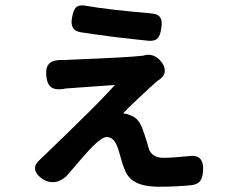

<svg xmlns="http://www.w3.org/2000/svg" viewBox="-20 -659 894 730"><path d="M585 51Q526 51 494 33Q465 17 453 -17Q447 -30 438 -63Q432 -85 429 -93Q415 -138 386 -138Q368 -138 333 -103Q307 -77 242 0Q222 25 195 32Q166 38 141 21Q116 4 113.5 -15.5Q111 -35 133 -53Q134 -54 135 -55Q142 -62 160 -79Q231 -147 272 -188Q363 -276 417 -336Q365 -332 236 -323Q230 -323 222 -321Q190 -316 174.5 -327.5Q159 -339 156 -371Q153 -404 168 -418Q183 -432 218 -431Q224 -431 229 -431Q237 -431 271 -433Q469 -441 521 -447Q524 -447 530 -449Q565 -457 591 -427Q607 -408 606.5 -389.5Q606 -371 587 -357Q584 -356 580 -352Q578 -351 577 -350Q550 -327 507 -286Q462 -244 448 -228Q467 -226 481 -218Q509 -209 525 -160Q529 -150 536.5 -125.5Q544 -101 547 -90Q560 -59 602 -59Q634 -59 694 -65Q757 -76 752 -8Q750 18 740.5 30Q731 42 708 45Q648 51 585 51ZM545 -504Q533 -505 507 -508Q449 -514 418 -518Q326 -530 289 -536Q264 -540 257 -554Q249 -567 254 -593Q259 -621 269 -631Q281 -642 307 -637Q392 -622 556 -608Q582 -606 590 -591Q598 -578 593 -550Q589 -524 580 -514Q569 -502 545 -504Z"/></svg>

Font: GenSenRounded JP B
Style: Regular
Weight: 700
Version: Version 1.501;PS 1;hotconv 16.6.51;makeotf.lib2.5.65220